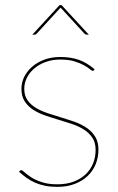

<svg xmlns="http://www.w3.org/2000/svg" viewBox="-20 -720 458 748"><path d="M54 0ZM346.5 -447Q345 -444 341.5 -444Q337.5 -444 329.8 -450.8Q322 -457.5 307.2 -465.8Q292.5 -474 270 -481Q247.5 -488 214.5 -488Q183.5 -488 157.8 -478.5Q132 -469 113.5 -453.2Q95 -437.5 84.8 -417Q74.5 -396.5 74.5 -374Q74.5 -347.5 87 -329.8Q99.5 -312 119.8 -299.8Q140 -287.5 166 -279Q192 -270.5 219 -262.2Q246 -254 272 -244.8Q298 -235.5 318.2 -221.5Q338.5 -207.5 351 -187.2Q363.5 -167 363.5 -137Q363.5 -107 352.8 -80.5Q342 -54 321.5 -34.5Q301 -15 271.2 -3.5Q241.5 8 203.5 8Q177 8 156 3.8Q135 -0.5 117.5 -8Q100 -15.5 84.5 -26.5Q69 -37.5 54 -51L57 -54Q58.5 -55.5 59.5 -56.2Q60.5 -57 63 -57Q67 -57 76 -48.5Q85 -40 101.2 -29.5Q117.5 -19 142.5 -10.5Q167.5 -2 203.5 -2Q239.5 -2 267.2 -12.5Q295 -23 314 -41.2Q333 -59.5 342.8 -83.8Q352.5 -108 352.5 -136Q352.5 -164.5 340 -183.2Q327.5 -202 307.2 -215Q287 -228 261 -236.8Q235 -245.5 208 -253.5Q181 -261.5 155 -270.5Q129 -279.5 108.8 -292.8Q88.5 -306 76 -325.5Q63.5 -345 63.5 -374Q63.5 -398.5 74.5 -420.8Q85.5 -443 105.5 -460.2Q125.5 -477.5 153.2 -487.8Q181 -498 214.5 -498Q256 -498 287.5 -486.8Q319 -475.5 348.5 -450ZM326 -585H317Q313 -585 309 -589L219 -687L216 -690L213 -687L123 -589Q121.5 -587.5 119.5 -586.2Q117.5 -585 115 -585H106L212 -700H220Z"/></svg>

Font: Lato Hairline
Style: Regular
Weight: 100
Designer: Lukasz Dziedzic
Foundry: tyPoland Lukasz Dziedzic
Version: Version 2.007; 2014-02-27